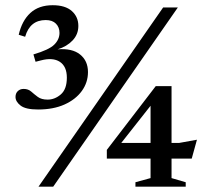

<svg xmlns="http://www.w3.org/2000/svg" viewBox="-20 -698 785 718"><path d="M124 0 590 -670H645L179 0ZM122.5 -288.5Q76 -288.5 57 -303.2Q38 -318 38 -335.5Q38 -349 46.5 -357.2Q55 -365.5 68.5 -365.5Q85.5 -365.5 96.8 -355.5Q108 -345.5 121.5 -335.5Q135 -325.5 158 -325.5Q185 -325.5 207.5 -345Q230 -364.5 230 -407.5Q230 -449.5 203.8 -466.8Q177.5 -484 132.5 -472L113 -467L105 -494.5Q163 -511.5 182.8 -531Q202.5 -550.5 202.5 -575Q202.5 -596 189.2 -609.5Q176 -623 151 -623Q92 -623 74 -560.5L50 -568Q62 -620.5 93.5 -649.5Q125 -678.5 177 -678.5Q224 -678.5 248.5 -656.8Q273 -635 273 -601Q273 -569.5 251.5 -546.8Q230 -524 195.5 -513.5Q250 -518 279.5 -494.2Q309 -470.5 309 -428.5Q309 -389.5 286 -357.8Q263 -326 221.2 -307.2Q179.5 -288.5 122.5 -288.5ZM562.5 -376H621.5V-163.5H650L716.5 -175.5L697 -105H621.5V-32L674.5 -16.5V0H486.5V-16.5L543 -32V-105H379.5V-137.5ZM543 -163.5V-302.5L433.5 -163.5Z"/></svg>

Font: Newsreader Text Medium
Style: Regular
Weight: 500
Designer: Hugues Gentile
Foundry: Production Type
Version: Version 1.001